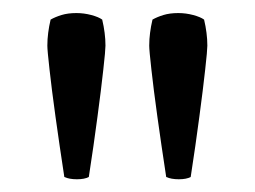

<svg xmlns="http://www.w3.org/2000/svg" viewBox="-20 -764 390 294"><path d="M208.5 -694Q208.5 -704 209.8 -713.8Q211 -723.5 213.5 -734Q220.5 -738 230.2 -741Q240 -744 253 -744Q264.5 -744 275.8 -741Q287 -738 292.5 -734Q295 -723.5 296.2 -713.8Q297.5 -704 297.5 -694Q297.5 -687 294.2 -657.5Q291 -628 285.2 -584.8Q279.5 -541.5 272 -493Q265.5 -489.5 253.8 -489.5Q242 -489.5 234.5 -493Q227 -542 221 -585.2Q215 -628.5 211.8 -657.8Q208.5 -687 208.5 -694ZM52.5 -694Q52.5 -704 53.8 -713.8Q55 -723.5 57.5 -734Q64.5 -738 74.2 -741Q84 -744 97 -744Q108.5 -744 119.8 -741Q131 -738 136.5 -734Q139 -723.5 140.2 -713.8Q141.5 -704 141.5 -694Q141.5 -687 138.2 -657.5Q135 -628 129.2 -584.8Q123.5 -541.5 116 -493Q109.5 -489.5 97.8 -489.5Q86 -489.5 78.5 -493Q71 -542 65 -585.2Q59 -628.5 55.8 -657.8Q52.5 -687 52.5 -694Z"/></svg>

Font: Signika Negative Light Light
Style: Regular
Weight: 300
Version: Version 2.001